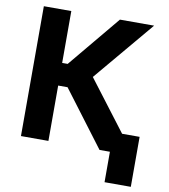

<svg xmlns="http://www.w3.org/2000/svg" viewBox="-96 -808 931 1059"><g transform="rotate(10 370.0 -278.0)"><path d="M503.2 0H561.4V170.5H708.5V-109.4H610.4L397 -389.9L680.8 -727.3H489.3L247.9 -436.8H217V-727.3H63.2V0H217V-310H269.5Z"/></g></svg>

Font: Karasuma Gothic
Style: Bold
Weight: 700
Designer: Rasmus Andersson / Ryoko Nishizuka
Foundry: Genbu
Version: Version 1.00